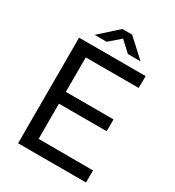

<svg xmlns="http://www.w3.org/2000/svg" viewBox="-214 -1041 1060 1165"><g transform="rotate(30 316.0 -458.5)"><path d="M95.5 -740H562L561.5 -656.5H190.5V-415H524.5V-332H190V-85.5L571.5 -84.5V0H95.5ZM330 -868.5 252.5 -802H169L297 -917H365L490.5 -802H401.5Z"/></g></svg>

Font: 1883 Sans
Style: Regular
Weight: 400
Designer: 1883 Sans project is a fork of Public Sans.
Version: Version 1.009